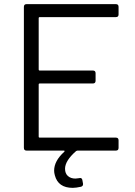

<svg xmlns="http://www.w3.org/2000/svg" viewBox="-20 -720 645 918"><path d="M546.9 -687V-650.9Q546.9 -638.2 534.2 -638.2H169.9Q165 -638.2 165 -632.8V-388.2Q165 -382.8 169.9 -382.8H423.8Q437 -382.8 437 -370.1V-334Q437 -320.8 423.8 -320.8H169.9Q165 -320.8 165 -315.9V-66.9Q165 -62 169.9 -62H534.2Q546.9 -62 546.9 -48.8V-13.2Q546.9 0 534.2 0H350.1L344.2 2Q291 48.3 291 86.9Q291 109.4 304.7 121.6Q318.4 133.8 340.8 133.8Q343.3 133.8 358.9 131.8L362.8 130.9Q372.6 130.9 374 142.1L377 158.2V161.1Q377 169.9 367.2 172.9Q342.8 178.2 328.1 178.2Q257.8 178.2 242.2 118.2Q238.8 106 238.8 96.2Q238.8 49.3 287.1 5.9Q288.6 4.4 288.8 2.9Q289.1 1.5 288.1 0.7Q287.1 0 285.2 0H106.9Q94.2 0 94.2 -13.2V-687Q94.2 -700.2 106.9 -700.2H534.2Q546.9 -700.2 546.9 -687Z"/></svg>

Font: Barlow
Style: Regular
Weight: 400
Designer: Jeremy Tribby
Foundry: Jeremy Tribby
Version: Version 1.101